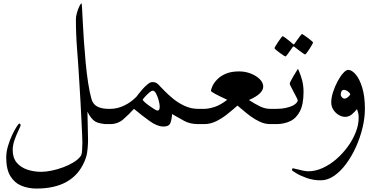

<svg xmlns="http://www.w3.org/2000/svg" viewBox="-20 -720 2173 1114"><path d="M649.4 -44.4Q649.4 -27.8 643.1 -13.9Q636.7 0 610.4 0Q559.1 0 533.9 -14.2Q508.8 -28.3 487.3 -72.3Q487.3 -33.2 489 5.6Q490.7 44.4 490.7 83.5Q490.7 93.8 490.7 103.5Q490.7 113.3 489.7 123Q489.3 138.2 485.6 164.3Q481.9 190.4 469.2 218.8Q401.9 374 191.4 374Q144.5 374 104.5 357.7Q64.5 341.3 40.3 302Q16.1 262.7 16.1 193.8Q16.1 161.6 26.4 127.2Q36.6 92.8 50.5 63.2Q64.5 33.7 76.4 15.4Q88.4 -2.9 91.3 -2.9Q99.6 -2.9 99.6 7.3Q99.6 11.7 88.1 34.9Q76.7 58.1 65.2 89.6Q53.7 121.1 53.7 150.9Q53.7 195.8 77.1 223.6Q100.6 251.5 138.4 264.2Q176.3 276.9 218.8 276.9Q245.6 276.9 279.3 270Q313 263.2 346.4 250.7Q379.9 238.3 407 221.7Q434.1 205.1 448.2 185.5Q454.6 177.2 456.3 152.8Q458 128.4 458 108.9Q458 95.7 456.5 60.8Q455.1 25.9 452.6 -22.5Q450.2 -70.8 447.3 -125.5Q444.3 -180.2 440.9 -232.4Q434.6 -342.3 427.5 -430.7Q420.4 -519 420.4 -610.4Q420.4 -623.5 426.3 -645Q432.1 -666.5 440.2 -683.3Q448.2 -700.2 453.6 -700.2Q454.6 -700.2 456.3 -670.4Q458 -640.6 460.4 -590.8Q462.9 -541 467 -480.2Q471.2 -419.4 477.1 -356.7Q482.9 -293.9 491.5 -238.3Q500 -182.6 511.2 -143.6Q520.5 -113.8 545.9 -101.1Q571.3 -88.4 610.4 -88.4Q636.7 -88.4 643.1 -74.7Q649.4 -61 649.4 -44.4Z M1194.8 -44.4Q1194.8 -27.8 1188.5 -13.9Q1182.1 0 1155.8 0H1129.4Q1083 0 1049.6 -18.1Q1016.1 -36.1 978.5 -58.1Q976.6 -27.8 968.8 -6.8Q960.9 14.2 928.2 14.2Q892.6 14.2 848.9 -17.1Q805.2 -48.3 757.3 -88.4Q727.1 -55.2 695.1 -27.6Q663.1 0 619.6 0H593.8Q566.9 0 560.8 -13.9Q554.7 -27.8 554.7 -44.4Q554.7 -61 560.8 -74.7Q566.9 -88.4 593.8 -88.4H619.6Q661.6 -88.4 701.9 -108.2Q742.2 -127.9 772 -159.2Q772.9 -160.6 783 -173.8Q793 -187 807.4 -203.1Q821.8 -219.2 836.9 -231.4Q852.1 -243.7 863.3 -243.7Q874.5 -243.7 881.8 -241.2Q889.2 -238.8 898.9 -229.5Q908.7 -220.2 927.7 -199.7Q952.1 -173.8 983.6 -147.9Q1015.1 -122.1 1052.2 -105.2Q1089.4 -88.4 1129.4 -88.4H1155.8Q1182.1 -88.4 1188.5 -74.7Q1194.8 -61 1194.8 -44.4ZM906.7 -101.1Q906.7 -114.3 900.9 -136.5Q895 -158.7 886 -176.3Q877 -193.8 866.2 -193.8Q858.4 -193.8 844.5 -181.6Q830.6 -169.4 819.3 -156.5Q808.1 -143.6 808.1 -142.1Q808.1 -137.7 819.3 -127.4Q830.6 -117.2 846.2 -106Q861.8 -94.7 875.2 -86.7Q888.7 -78.6 892.6 -78.6Q902.3 -78.6 904.5 -86.7Q906.7 -94.7 906.7 -101.1Z M1612.8 -44.4Q1612.8 -27.8 1606.4 -13.9Q1600.1 0 1573.7 0H1547.4Q1517.6 0 1488.8 -13.2Q1460 -26.4 1434.3 -45.2Q1408.7 -64 1388.9 -81.3Q1369.1 -98.6 1357.9 -107.4Q1330.6 -83 1299.3 -58.1Q1268.1 -33.2 1234.4 -16.6Q1200.7 0 1165 0H1139.2Q1112.3 0 1106.2 -13.9Q1100.1 -27.8 1100.1 -44.4Q1100.1 -61 1106.2 -74.7Q1112.3 -88.4 1139.2 -88.4H1165Q1189.5 -88.4 1223.9 -99.1Q1258.3 -109.9 1298.3 -141.1Q1204.1 -184.6 1204.1 -192.4Q1204.1 -201.2 1212.2 -219.5Q1220.2 -237.8 1238.8 -257.8Q1257.3 -277.8 1288.8 -291.7Q1320.3 -305.7 1367.7 -305.7Q1402.3 -305.7 1434.3 -293.5Q1466.3 -281.2 1486.8 -261Q1507.3 -240.7 1507.3 -217.3Q1507.3 -197.8 1487.5 -178.2Q1467.8 -158.7 1424.3 -139.6Q1459.5 -116.7 1489 -102.5Q1518.6 -88.4 1547.4 -88.4H1573.7Q1600.1 -88.4 1606.4 -74.7Q1612.8 -61 1612.8 -44.4Z M1741.2 -187Q1741.2 -115.2 1720.2 -74.5Q1699.2 -33.7 1663.3 -16.8Q1627.4 0 1583 0H1557.1Q1530.3 0 1524.2 -13.9Q1518.1 -27.8 1518.1 -44.4Q1518.1 -61 1524.2 -74.7Q1530.3 -88.4 1557.1 -88.4H1583Q1613.3 -88.4 1637 -93.5Q1660.6 -98.6 1677.2 -106.4Q1692.4 -113.8 1700 -122.8Q1707.5 -131.8 1707.5 -136.7Q1707.5 -141.1 1700.4 -155Q1693.4 -168.9 1684.3 -186Q1675.3 -203.1 1668.2 -216.8Q1661.1 -230.5 1661.1 -233.9Q1661.1 -238.8 1667.7 -251.5Q1674.3 -264.2 1683.1 -279.1Q1691.9 -293.9 1699.5 -305.9Q1707 -317.9 1709 -320.8Q1725.1 -285.6 1733.2 -253.4Q1741.2 -221.2 1741.2 -187ZM1796.4 -473.6Q1796.4 -471.2 1790.3 -460.2Q1784.2 -449.2 1775.6 -436Q1767.1 -422.9 1759.8 -413.3Q1752.4 -403.8 1749.5 -403.8Q1748 -403.8 1739 -410.2Q1730 -416.5 1718.5 -425Q1707 -433.6 1698.5 -440.4Q1689.9 -447.3 1689 -447.8Q1686 -450.2 1683.6 -450.2Q1681.2 -450.2 1678.7 -447.8Q1677.7 -446.8 1668.5 -433.1Q1659.2 -419.4 1649.2 -406Q1639.2 -392.6 1636.2 -392.6Q1634.3 -392.6 1624.3 -398.9Q1614.3 -405.3 1602.3 -414.1Q1590.3 -422.9 1581.5 -430.4Q1572.8 -438 1572.8 -440.4Q1572.8 -443.4 1579.3 -454.1Q1585.9 -464.8 1594.5 -477.8Q1603 -490.7 1610.4 -500.2Q1617.7 -509.8 1619.1 -509.8Q1623.5 -509.8 1637.2 -499.5Q1650.9 -489.3 1663.6 -478.8Q1676.3 -468.3 1677.2 -466.8Q1681.6 -462.4 1683.6 -462.4Q1686.5 -462.4 1689.9 -467.8Q1690.9 -469.2 1700.4 -482.7Q1710 -496.1 1720 -509.3Q1730 -522.5 1731.9 -522.5Q1734.4 -522.5 1744.4 -515.6Q1754.4 -508.8 1766.6 -499.8Q1778.8 -490.7 1787.6 -482.9Q1796.4 -475.1 1796.4 -473.6Z M2097.2 -88.4Q2097.2 -36.1 2083.5 21Q2069.8 78.1 2045.4 132.3Q2021 186.5 1988.5 230.5Q1956.1 274.4 1918.5 300.3Q1880.9 326.2 1840.8 326.2Q1796.9 326.2 1758.8 312.5Q1720.7 298.8 1697.3 284.2Q1673.8 269.5 1673.8 267.1Q1673.8 263.7 1675.5 260Q1677.2 256.3 1679.2 256.3Q1682.1 256.3 1699 260.7Q1715.8 265.1 1735.8 269.5Q1755.9 273.9 1768.1 273.9Q1810.1 273.9 1852.3 254.6Q1894.5 235.4 1931.9 202.9Q1969.2 170.4 1998.5 129.9Q2027.8 89.4 2044.4 46.4Q2061 3.4 2061 -36.1Q2061 -53.7 2058.1 -65.4Q2055.2 -77.1 2051.3 -86.9Q2040 -72.8 2022.7 -57.4Q2005.4 -42 1982.4 -42Q1964.4 -42 1945.8 -52.7Q1927.2 -63.5 1914.6 -82.5Q1901.9 -101.6 1901.9 -126Q1901.9 -153.3 1912.4 -185.8Q1922.9 -218.3 1938.5 -247.6Q1954.1 -276.9 1970.9 -295.7Q1987.8 -314.5 2000 -314.5Q2021 -314.5 2043.5 -288.6Q2065.9 -262.7 2081.5 -212.2Q2097.2 -161.6 2097.2 -88.4ZM2012.7 -174.3Q2005.4 -186 1994.4 -192.4Q1983.4 -198.7 1976.6 -198.7Q1965.8 -198.7 1961.4 -190.2Q1957 -181.6 1957 -169.9Q1957 -164.1 1963.6 -156Q1970.2 -147.9 1979.5 -147.9Q1987.8 -147.9 1998.3 -156Q2008.8 -164.1 2012.7 -174.3Z"/></svg>

Font: Scheherazade New
Style: Regular
Weight: 400
Designer: SIL International
Foundry: SIL International
Version: Version 4.000